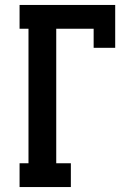

<svg xmlns="http://www.w3.org/2000/svg" viewBox="-20 -755 540 775"><path d="M59 0V-96H95V-639H59V-735H445V-562H358V-639H207V-96H266V0Z"/></svg>

Font: Iosevka Curly Slab
Style: Bold
Weight: 700
Monospace: yes
Designer: Belleve Invis
Foundry: Belleve Invis
Version: Version 22.1.2; ttfautohint (v1.8.4)